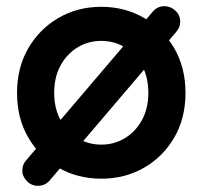

<svg xmlns="http://www.w3.org/2000/svg" viewBox="-20 -567 654 620"><path d="M103 33Q81 33 66.5 17.5Q52 2 52 -16Q52 -36 65 -50L473 -529Q488 -547 511 -547Q531 -547 546.5 -532.5Q562 -518 562 -497Q562 -479 549 -464L141 15Q126 33 103 33ZM579 -267Q579 -185 542.5 -122.5Q506 -60 444.5 -25Q383 10 307 10Q231 10 169.5 -25Q108 -60 71.5 -122.5Q35 -185 35 -267Q35 -349 71.5 -411.5Q108 -474 169.5 -509.5Q231 -545 307 -545Q383 -545 444.5 -509.5Q506 -474 542.5 -411.5Q579 -349 579 -267ZM459 -267Q459 -318 438.5 -355.5Q418 -393 383.5 -414Q349 -435 307 -435Q265 -435 230.5 -414Q196 -393 175.5 -355.5Q155 -318 155 -267Q155 -217 175.5 -179.5Q196 -142 230.5 -121Q265 -100 307 -100Q349 -100 383.5 -121Q418 -142 438.5 -179.5Q459 -217 459 -267Z"/></svg>

Font: Quicksand Light
Style: Bold
Weight: 700
Version: Version 3.004